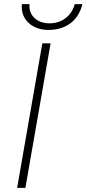

<svg xmlns="http://www.w3.org/2000/svg" viewBox="-20 -910 419 930"><path d="M63 0H103L225 -700H185ZM214 -765C301 -765 360 -811 379 -890H342C327 -834 281 -797 220 -797C158 -797 118 -836 123 -890H86C78 -819 133 -765 214 -765Z"/></svg>

Font: Fixel Display 20240404 ExLight
Style: Italic
Weight: 200
Italic angle: -10°
Designer: AlfaBravo + MacPaw
Foundry: Kyrylo Tkachov, Marchela Mozhyna, Serhii Makarenko, Maria Weinstein, Zakhar Kryvoshyya
Version: Version 1.211;Glyphs 3.2 (3225)